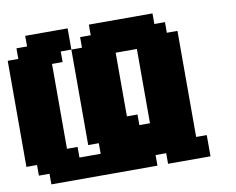

<svg xmlns="http://www.w3.org/2000/svg" viewBox="-90 -995 1367 1114"><g transform="rotate(-10 593.5 -437.5)"><path d="M812.5 0H1062.5V-125H1000V-750H937.5V-812.5H875V-875H500V-812.5H437.5V-750H375V-187.5H437.5V-125H312.5V-187.5H250V-687.5H312.5V-750H375V-875H125V-812.5H62.5V-750H0V-125H62.5V-62.5H125V0H750V-62.5H812.5ZM750 -250H687.5V-312.5H625V-687.5H750Z"/></g></svg>

Font: Faithful 32x
Style: Bold
Weight: 400
Foundry: Faithful Resource Pack
Version: Version 1.0; January 27, 2023